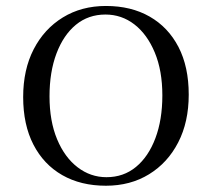

<svg xmlns="http://www.w3.org/2000/svg" viewBox="-20 -602 700 634"><path d="M329.8 11.3Q246.8 11.3 185.5 -23.8Q124.2 -58.9 90.3 -124.6Q56.5 -190.3 56.5 -281.5Q56.5 -371.8 91.1 -439.1Q125.8 -506.5 187.5 -544.4Q249.2 -582.3 329.8 -582.3Q412.9 -582.3 474.2 -547.2Q535.5 -512.1 569.4 -446.8Q603.2 -381.5 603.2 -289.5Q603.2 -199.2 568.5 -131.9Q533.9 -64.5 472.2 -26.6Q410.5 11.3 329.8 11.3ZM331.5 -16.9Q387.9 -16.9 429 -50.8Q470.2 -84.7 493.1 -145.6Q516.1 -206.5 516.1 -287.1Q516.1 -368.5 491.1 -428.6Q466.1 -488.7 423.8 -521.4Q381.5 -554 328.2 -554Q271.8 -554 230.6 -520.2Q189.5 -486.3 166.5 -425.4Q143.5 -364.5 143.5 -283.9Q143.5 -202.4 168.5 -142.3Q193.5 -82.3 236.3 -49.6Q279 -16.9 331.5 -16.9Z"/></svg>

Font: Playfair
Style: Regular
Weight: 400
Designer: Claus Eggers Sørensen
Foundry: Claus Eggers Sørensen
Version: Version 2.001;gftools[0.9.30]